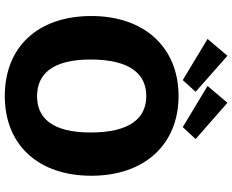

<svg xmlns="http://www.w3.org/2000/svg" viewBox="-106 -876 992 821"><g transform="rotate(90 390.5 -466.0)"><path d="M219 -942 147 -857 323 -751 373 -806ZM420 -942 348 -857 524 -751 575 -806ZM391 10C600 10 732 -133 732 -360C732 -589 597 -733 391 -733C185 -733 49 -589 49 -360C49 -132 181 10 391 10ZM392 -128C299 -128 235 -191 235 -357C235 -528 299 -595 391 -595C484 -595 547 -528 547 -357C547 -191 484 -128 392 -128Z"/></g></svg>

Font: United Sans ExtraBold
Style: Regular
Weight: 800
Designer: Pablo Impallari, Rodrigo Fuenzalida (Modified by Dan O. Williams)
Version: Version 1.000;PS 001.000;hotconv 1.0.88;makeotf.lib2.5.64775